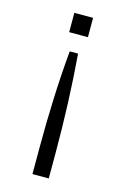

<svg xmlns="http://www.w3.org/2000/svg" viewBox="-104 -649 486 749"><g transform="rotate(15 139.0 -275.0)"><path d="M105.5 49.8H171.4V-57.1Q171.4 -105.5 170.4 -154.8Q169.4 -204.1 167.5 -253.9Q165.5 -303.7 162.6 -353Q159.7 -402.3 155.8 -450.2H122.1Q117.7 -402.3 114.5 -353Q111.3 -303.7 109.4 -253.9Q107.4 -204.1 106.4 -154.8Q105.5 -105.5 105.5 -57.1ZM100.6 -522H176.3V-600.1H100.6Z"/></g></svg>

Font: Saysettha
Style: Regular
Weight: 400
Designer: John M. Durdin
Foundry: Lao Script for Windows
Version: Version 2.201